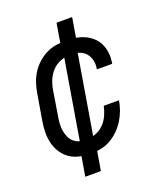

<svg xmlns="http://www.w3.org/2000/svg" viewBox="-136 -722 772 913"><g transform="rotate(-20 250.0 -265.5)"><path d="M201 8Q173 8 145 2Q117 -4 95 -19Q73 -34 58 -57Q43 -80 36.5 -106.5Q30 -133 30.5 -162Q31 -191 36 -219L58 -349Q62 -374 70 -398.5Q78 -423 92 -445.5Q106 -468 126 -486.5Q146 -505 169.5 -517Q193 -529 218.5 -533.5Q244 -538 269 -538Q294 -538 318 -534.5Q342 -531 363.5 -521.5Q385 -512 402.5 -496.5Q420 -481 430 -460Q440 -439 443 -414.5Q446 -390 442 -366Q442 -364 441.5 -362Q441 -360 441 -359H363Q364 -360 364 -361Q364 -362 364 -363Q368 -384 363 -405Q358 -426 344.5 -441Q331 -456 310.5 -462Q290 -468 269 -468Q244 -468 219 -458.5Q194 -449 176 -430Q158 -411 148 -387Q138 -363 134 -338L113 -208Q110 -191 109 -173.5Q108 -156 111 -139.5Q114 -123 120.5 -108Q127 -93 139.5 -82Q152 -71 168 -66.5Q184 -62 201 -62Q225 -62 249 -70.5Q273 -79 291 -97Q309 -115 319.5 -138Q330 -161 335 -185H412Q408 -160 399 -135.5Q390 -111 376 -88.5Q362 -66 342.5 -47Q323 -28 300 -15Q277 -2 251.5 3Q226 8 201 8ZM137 102 161 -41 166 -40 242 -495H276L237 -501L259 -633H338L314 -489L309 -490L233 -35H200L238 -29L216 102Z"/></g></svg>

Font: Iosevka Curly Oblique
Style: Regular
Weight: 400
Italic angle: -9°
Monospace: yes
Designer: Belleve Invis
Foundry: Belleve Invis
Version: Version 11.1.0; ttfautohint (v1.8.3)